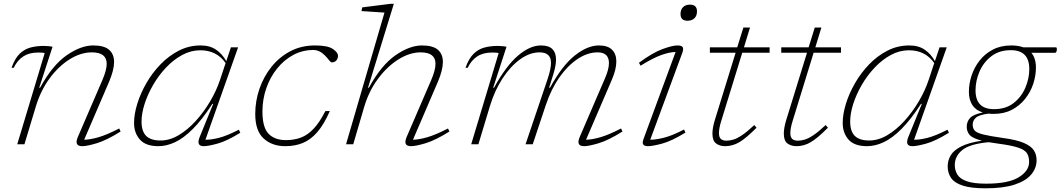

<svg xmlns="http://www.w3.org/2000/svg" viewBox="-20 -762 5602 1014"><path d="M52.5 -404H41Q58 -452.5 83 -477.2Q108 -502 140.2 -510.8Q172.5 -519.5 211.5 -519.5Q222.5 -519.5 236 -518.2Q249.5 -517 257.5 -515L187 -298.5H191.5Q257 -418 332 -470Q407 -522 472 -522Q530 -522 556.2 -499Q582.5 -476 582.5 -434.5Q582.5 -392.5 556 -330L424.5 -24Q455.5 -24.5 499.5 -37Q543.5 -49.5 609.5 -83.5L617 -67.5Q543 -21 491 -5.5Q439 10 414 10Q370 10 391.5 -39.5L520.5 -338.5Q543.5 -392 543.5 -425Q543.5 -485.5 465 -485.5Q407 -485.5 348.5 -449.2Q290 -413 242.5 -348.8Q195 -284.5 169.5 -200.5L109 0H71L216 -481.5Q209 -484 199 -484.2Q189 -484.5 180.5 -484.5Q134 -484.5 102.8 -464Q71.5 -443.5 52.5 -404Z M1035 -39.5 1106 -213.5H1101.5Q1047.5 -130 998.5 -81Q949.5 -32 904.5 -11Q859.5 10 816.5 10Q749.5 10 718.8 -25Q688 -60 688 -112.5Q688 -159 705 -214Q722 -269 753.2 -323.2Q784.5 -377.5 828 -422.5Q871.5 -467.5 925 -494.8Q978.5 -522 1039.5 -522Q1088.5 -522 1121.2 -499.5Q1154 -477 1175 -439L1199.5 -512H1237.5L1065 -24Q1094.5 -23.5 1136.8 -34.2Q1179 -45 1241.5 -77L1249 -61Q1179 -17.5 1129.5 -3.8Q1080 10 1056 10Q1014.5 10 1035 -39.5ZM727.5 -120Q727.5 -68.5 752 -44.2Q776.5 -20 828 -20Q876.5 -20 924.2 -48.5Q972 -77 1014.5 -124Q1057 -171 1090.2 -227.5Q1123.5 -284 1142 -340L1171.5 -429Q1124 -496.5 1038 -496.5Q988 -496.5 942 -471.5Q896 -446.5 857 -405.2Q818 -364 789 -314Q760 -264 743.8 -213.5Q727.5 -163 727.5 -120Z M1634.5 -498Q1578 -498 1529.2 -472Q1480.5 -446 1443.8 -400.5Q1407 -355 1386.5 -296.2Q1366 -237.5 1366 -172.5Q1366 -89.5 1398.2 -55.8Q1430.5 -22 1490 -22Q1533 -22 1568.8 -35.2Q1604.5 -48.5 1636 -81.8Q1667.5 -115 1698.5 -175.5H1722Q1691 -105 1656 -64.5Q1621 -24 1579.5 -7Q1538 10 1486.5 10Q1417 10 1372.5 -30.5Q1328 -71 1328 -160Q1328 -229 1350.5 -293.8Q1373 -358.5 1414.5 -410Q1456 -461.5 1514 -491.8Q1572 -522 1643 -522Q1710.5 -522 1737.8 -503.5Q1765 -485 1765 -467.5Q1765 -452 1755.8 -442.2Q1746.5 -432.5 1732 -432.5Q1726.5 -432.5 1717.8 -444.2Q1709 -456 1694.5 -470.5Q1667 -498 1634.5 -498Z M1903 -196 1845.5 0H1807.5L2010.5 -695.5L1889 -703.5L1893 -723L2043.5 -742H2060L1923.5 -298.5H1928Q1993.5 -418 2068.5 -470Q2143.5 -522 2208.5 -522Q2266.5 -522 2292.8 -499Q2319 -476 2319 -434.5Q2319 -392.5 2292.5 -330L2161 -24Q2192 -24.5 2236 -37Q2280 -49.5 2346 -83.5L2353.5 -67.5Q2279.5 -21 2227.5 -5.5Q2175.5 10 2150.5 10Q2106.5 10 2128 -39.5L2257 -338.5Q2280 -392 2280 -425Q2280 -485.5 2201.5 -485.5Q2143.5 -485.5 2083.8 -448Q2024 -410.5 1975.8 -345.2Q1927.5 -280 1903 -196Z M3267.5 -67.5Q3193.5 -21 3141.5 -5.5Q3089.5 10 3064.5 10Q3020.5 10 3042 -39.5L3176 -350.5Q3196 -397 3196 -429Q3196 -485.5 3136 -485.5Q3083.5 -485.5 3031.2 -451Q2979 -416.5 2935.2 -354.8Q2891.5 -293 2863.5 -210L2793.5 0H2755.5L2870 -338.5Q2890 -397 2890 -430Q2890 -485.5 2829.5 -485.5Q2778 -485.5 2727 -448.8Q2676 -412 2634 -347.8Q2592 -283.5 2567 -200.5L2506.5 0H2468.5L2613.5 -481.5Q2606.5 -484 2596.5 -484.2Q2586.5 -484.5 2578 -484.5Q2531.5 -484.5 2500.2 -464Q2469 -443.5 2450 -404H2438.5Q2455.5 -452.5 2480.5 -477.2Q2505.5 -502 2537.8 -510.8Q2570 -519.5 2609 -519.5Q2620 -519.5 2633.5 -518.2Q2647 -517 2655 -515L2584.5 -298.5H2589Q2653 -415 2716 -468.5Q2779 -522 2836.5 -522Q2878 -522 2897.2 -502.8Q2916.5 -483.5 2916.5 -447.5Q2916.5 -415.5 2902 -369L2880 -298.5H2884.5Q2949 -416 3015.8 -469Q3082.5 -522 3143 -522Q3189.5 -522 3212.2 -499.5Q3235 -477 3235 -437.5Q3235 -395.5 3211 -340L3075 -24Q3106 -24.5 3150 -37Q3194 -49.5 3260 -83.5Z M3574 -688Q3574 -711 3587.2 -724.2Q3600.5 -737.5 3624 -737.5Q3661 -737.5 3661 -702Q3661 -679 3647.8 -665.8Q3634.5 -652.5 3611 -652.5Q3574 -652.5 3574 -688ZM3379 -29 3548 -487.5Q3516.5 -487 3472.8 -471.5Q3429 -456 3363 -415L3354.5 -430.5Q3427 -484 3479.2 -503Q3531.5 -522 3557.5 -522Q3580 -522 3585.5 -512.8Q3591 -503.5 3583.5 -483L3414 -24Q3444 -24 3487 -34.8Q3530 -45.5 3592.5 -78L3600 -62Q3528.5 -17.5 3477.5 -3.8Q3426.5 10 3402 10Q3383.5 10 3377.2 1.2Q3371 -7.5 3379 -29Z M3789 -123Q3782.5 -102.5 3779.8 -86.8Q3777 -71 3777 -59.5Q3777 -36.5 3787.5 -27.8Q3798 -19 3816 -19Q3834 -19 3853.2 -24.8Q3872.5 -30.5 3898.8 -48Q3925 -65.5 3963.5 -101.5L3975.5 -87.5Q3921.5 -33 3885.5 -11.5Q3849.5 10 3809 10Q3781.5 10 3762 -4.2Q3742.5 -18.5 3742.5 -56.5Q3742.5 -86.5 3755.5 -129L3865 -483.5H3729V-512H3873.5L3906 -616.5H3941L3909 -512H4044.5V-483.5H3900Z M4166 -123Q4159.5 -102.5 4156.8 -86.8Q4154 -71 4154 -59.5Q4154 -36.5 4164.5 -27.8Q4175 -19 4193 -19Q4211 -19 4230.2 -24.8Q4249.5 -30.5 4275.8 -48Q4302 -65.5 4340.5 -101.5L4352.5 -87.5Q4298.5 -33 4262.5 -11.5Q4226.5 10 4186 10Q4158.5 10 4139 -4.2Q4119.5 -18.5 4119.5 -56.5Q4119.5 -86.5 4132.5 -129L4242 -483.5H4106V-512H4250.5L4283 -616.5H4318L4286 -512H4421.5V-483.5H4277Z M4777.5 -39.5 4848.5 -213.5H4844Q4790 -130 4741 -81Q4692 -32 4647 -11Q4602 10 4559 10Q4492 10 4461.2 -25Q4430.5 -60 4430.5 -112.5Q4430.5 -159 4447.5 -214Q4464.5 -269 4495.8 -323.2Q4527 -377.5 4570.5 -422.5Q4614 -467.5 4667.5 -494.8Q4721 -522 4782 -522Q4831 -522 4863.8 -499.5Q4896.5 -477 4917.5 -439L4942 -512H4980L4807.5 -24Q4837 -23.5 4879.2 -34.2Q4921.5 -45 4984 -77L4991.5 -61Q4921.5 -17.5 4872 -3.8Q4822.5 10 4798.5 10Q4757 10 4777.5 -39.5ZM4470 -120Q4470 -68.5 4494.5 -44.2Q4519 -20 4570.5 -20Q4619 -20 4666.8 -48.5Q4714.5 -77 4757 -124Q4799.5 -171 4832.8 -227.5Q4866 -284 4884.5 -340L4914 -429Q4866.5 -496.5 4780.5 -496.5Q4730.5 -496.5 4684.5 -471.5Q4638.5 -446.5 4599.5 -405.2Q4560.5 -364 4531.5 -314Q4502.5 -264 4486.2 -213.5Q4470 -163 4470 -120Z M5184.5 232.5Q5108 232.5 5064.5 218.2Q5021 204 5003 178Q4985 152 4985 117Q4985 85 5001 58.2Q5017 31.5 5056.2 11.5Q5095.5 -8.5 5165.5 -19Q5115.5 -32 5100.5 -49.8Q5085.5 -67.5 5085.5 -93Q5085.5 -118.5 5102.2 -138Q5119 -157.5 5170.5 -168Q5133 -179.5 5115 -207.5Q5097 -235.5 5097 -277Q5097 -320 5111.2 -363.2Q5125.5 -406.5 5153.8 -442.5Q5182 -478.5 5223.8 -500.2Q5265.5 -522 5320.5 -522Q5357.5 -522 5384.5 -512H5556Q5561.5 -512 5561.5 -503.5Q5561.5 -483 5551 -483H5427Q5451 -454 5451 -405.5Q5451 -362.5 5436.8 -319.2Q5422.5 -276 5394 -240Q5365.5 -204 5324 -182.2Q5282.5 -160.5 5227.5 -160.5Q5213 -160.5 5200 -162Q5151 -155.5 5134 -140.5Q5117 -125.5 5117 -103.5Q5117 -84 5128 -72Q5139 -60 5173.8 -51.5Q5208.5 -43 5279 -33Q5349.5 -23.5 5387.5 -7Q5425.5 9.5 5440 32Q5454.5 54.5 5454.5 84Q5454.5 125.5 5426.5 159.2Q5398.5 193 5339 212.8Q5279.5 232.5 5184.5 232.5ZM5229.5 -185.5Q5291.5 -185.5 5332.8 -217.5Q5374 -249.5 5395 -298.5Q5416 -347.5 5416 -397.5Q5416 -497 5318.5 -497Q5257 -497 5215.5 -465Q5174 -433 5153 -384Q5132 -335 5132 -285Q5132 -185.5 5229.5 -185.5ZM5022.5 109.5Q5022.5 137.5 5036.2 160Q5050 182.5 5086 195.2Q5122 208 5188.5 208Q5305.5 208 5360.2 174.2Q5415 140.5 5415 93.5Q5415 65.5 5403.8 47.5Q5392.5 29.5 5357.8 17.8Q5323 6 5251.5 -3.5Q5224 -7 5202 -11Q5101.5 -2 5062 30.5Q5022.5 63 5022.5 109.5Z"/></svg>

Font: Newsreader Caption ExtraLight
Style: Italic
Weight: 275
Italic angle: -17°
Designer: Hugues Gentile
Foundry: Production Type
Version: Version 1.001